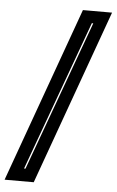

<svg xmlns="http://www.w3.org/2000/svg" viewBox="-130 -790 564 929"><g transform="rotate(5 152.0 -325.0)"><path d="M-71.5 100.5 234.5 -750H376L70 100.5ZM17.5 38.5H24.5L290 -690.5H283Z"/></g></svg>

Font: Tourney ExtraBold
Style: Italic
Weight: 800
Italic angle: -12°
Version: Version 1.015